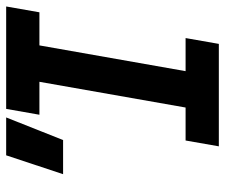

<svg xmlns="http://www.w3.org/2000/svg" viewBox="-74 -660 733 626"><g transform="rotate(-90 293.0 -346.5)"><path d="M129.4 0H463.4L482.4 -108.4H374.5L458.5 -585H566.4L585.4 -693.4H251.5L232.4 -585H339.8L255.9 -108.4H148.4ZM38.6 -507.8H149.9L223.6 -693.4H100.1Z"/></g></svg>

Font: Cascadia Mono SemiBold
Style: Italic
Weight: 600
Italic angle: -10°
Monospace: yes
Designer: Aaron Bell
Foundry: Saja Typeworks
Version: Version 2404.023